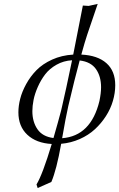

<svg xmlns="http://www.w3.org/2000/svg" viewBox="-20 -718 604 973"><path d="M240.2 204.1 170.9 234.9 165 216.8Q195.8 166 242.2 11.7Q163.6 7.3 118.4 -35.2Q73.2 -77.6 73.2 -148.9Q73.2 -181.2 82.3 -217Q91.3 -252.9 112.5 -291.7Q133.8 -330.6 164.8 -362.3Q195.8 -394 244.1 -416Q292.5 -438 351.1 -441.4L399.9 -689.9L429.2 -688L475.1 -698.2L421.9 -542Q409.7 -505.4 392.1 -441.4Q474.6 -437.5 519.3 -397.9Q564 -358.4 564 -286.1Q564 -247.1 552.2 -206.8Q540.5 -166.5 516.8 -129.6Q493.2 -92.8 460.9 -63Q428.7 -33.2 384.3 -13.4Q339.8 6.3 290 10.7Q266.6 142.6 240.2 204.1ZM294.9 -17.6Q440.9 -28.8 483.9 -206.1Q492.2 -246.6 492.2 -275.9Q492.2 -331.1 466.3 -367.9Q440.4 -404.8 383.8 -411.6Q358.4 -318.4 326.2 -181.2Q313 -123 294.9 -17.6ZM345.2 -412.6Q302.2 -410.2 266.6 -390.1Q231 -370.1 209 -341.3Q187 -312.5 171.6 -277.6Q156.2 -242.7 150.1 -211.7Q144 -180.7 144 -154.8Q144 -100.6 169.9 -63Q195.8 -25.4 251 -18.6L272.9 -95.7L289.1 -155.3L293.9 -175.8Q313 -256.8 345.2 -412.6Z"/></svg>

Font: Linux Libertine G
Style: Italic
Weight: 400
Italic angle: -12°
Designer: Philipp H. Poll
Foundry: Philipp H. Poll
Version: Version 5.1.3